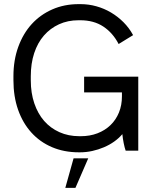

<svg xmlns="http://www.w3.org/2000/svg" viewBox="-20 -729 751 929"><path d="M362 8H367Q397 8 426.5 1.5Q456 -5 483 -16.5Q510 -28 532.5 -44Q555 -60 572 -80Q574 -59 578.5 -36.5Q583 -14 588 0H649V-358H387V-282H570V-263Q570 -220 555.5 -184.5Q541 -149 514.5 -123.5Q488 -98 451.5 -84Q415 -70 371 -70H364Q311 -70 267.5 -89.5Q224 -109 193.5 -144Q163 -179 146 -229Q129 -279 129 -340V-360Q129 -422 145.5 -472Q162 -522 192.5 -557Q223 -592 265.5 -611.5Q308 -631 360 -631H368Q434 -631 480 -600.5Q526 -570 554 -516L624 -559Q605 -594 577.5 -621.5Q550 -649 517 -668.5Q484 -688 446.5 -698.5Q409 -709 370 -709H360Q291 -709 233 -683.5Q175 -658 133.5 -612.5Q92 -567 68.5 -502.5Q45 -438 45 -360V-341Q45 -262 67.5 -198Q90 -134 131.5 -88Q173 -42 231.5 -17Q290 8 362 8ZM296 180H345L407 37H336Z"/></svg>

Font: Fixel Variable
Style: Regular
Weight: 100
Width: 3
Designer: AlfaBravo + MacPaw
Foundry: Kyrylo Tkachov, Marchela Mozhyna, Serhii Makarenko, Maria Weinstein, Zakhar Kryvoshyya
Version: Version 1.211